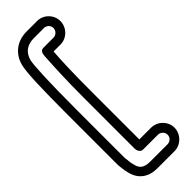

<svg xmlns="http://www.w3.org/2000/svg" viewBox="-320 -791 977 977"><g transform="rotate(-45 168.0 -302.5)"><path d="M226 -665H153C133 -665 128 -648 127 -629C123 -554 118 -479 118 -331V25C118 44 129 60 145 60H252C271 60 287 76 287 95C287 114 271 129 252 129H128C84 129 65 114 58 81C55 70 52 58 52 51C52 41 49 32 49 21V-331C49 -525 55 -641 62 -668C74 -711 105 -734 152 -734H226C244 -734 260 -719 260 -700C260 -681 244 -665 226 -665ZM226 -784H152C78 -784 30 -741 14 -681C3 -640 -1 -527 -1 -331V21C-1 33 1 42 2 54C3 66 6 77 10 93C24 148 67 179 128 179H252C298 179 337 140 337 94C337 48 298 10 252 10H168V-331C168 -472 171 -550 176 -615H226C272 -615 310 -654 310 -700C310 -746 272 -784 226 -784Z"/></g></svg>

Font: AppleStorm
Style: XbdOut
Weight: 800
Foundry: Cannot Into Space Fonts
Version: Version 1.01